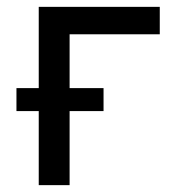

<svg xmlns="http://www.w3.org/2000/svg" viewBox="-20 -540 540 560"><path d="M93 0V-216H28V-283H93V-520H446V-440H183V-283H282V-216H183V0Z"/></svg>

Font: Iosevka SS18 Medium
Style: Regular
Weight: 500
Monospace: yes
Designer: Belleve Invis
Foundry: Belleve Invis
Version: Version 25.1.1; ttfautohint (v1.8.4)